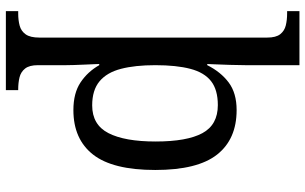

<svg xmlns="http://www.w3.org/2000/svg" viewBox="-213 -587 1040 654"><g transform="rotate(90 307.0 -260.0)"><path d="M18 240V198H26Q49 198 67.5 193Q86 188 97 172.5Q108 157 108 126V-650Q108 -680 96.5 -694.5Q85 -709 66.5 -713.5Q48 -718 26 -718H18V-760H202V-576Q202 -554 201 -523Q200 -492 199 -469Q198 -446 198 -446H202Q225 -492 261 -519Q297 -546 355 -546Q454 -546 506.5 -479.5Q559 -413 559 -269Q559 -124 506.5 -57Q454 10 355 10Q297 10 260.5 -14.5Q224 -39 202 -78H198Q198 -78 198.5 -64Q199 -50 200 -30Q201 -10 201.5 8.5Q202 27 202 35V131Q202 160 213.5 174.5Q225 189 243.5 193.5Q262 198 284 198H287V240ZM339 -54Q405 -54 433.5 -109.5Q462 -165 462 -270Q462 -377 433.5 -429.5Q405 -482 338 -482Q286 -482 256.5 -459Q227 -436 214.5 -388.5Q202 -341 202 -269Q202 -200 214.5 -152Q227 -104 257 -79Q287 -54 339 -54Z"/></g></svg>

Font: Noto Serif Sinhala
Style: Regular
Weight: 400
Designer: Jelle Bosma - Monotype Design Team
Foundry: Monotype Imaging Inc.
Version: Version 2.006